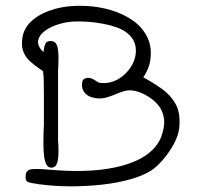

<svg xmlns="http://www.w3.org/2000/svg" viewBox="-20 -659 702 678"><path d="M122 -8Q119 -8 115.5 -8.5Q112 -9 109 -10Q89 -12 78.5 -16.5Q68 -21 71 -41Q72 -61 97.5 -62Q123 -63 166 -59Q169 -59 172 -58.5Q175 -58 178 -58Q315 -48 410 -73.5Q505 -99 540 -157Q551 -174 557.5 -205Q564 -236 553 -263Q546 -283 526 -301Q506 -319 481 -330Q456 -341 434 -340Q424 -339 412.5 -335.5Q401 -332 390 -327Q374 -320 357 -315Q340 -310 320 -312Q290 -316 277.5 -333.5Q265 -351 272 -375L273 -377Q292 -393 319 -373Q322 -371 325.5 -369Q329 -367 336 -366Q371 -363 400.5 -381.5Q430 -400 446.5 -430Q463 -460 459 -492Q455 -524 423 -547Q397 -565 344.5 -575Q292 -585 239 -583Q210 -581 182.5 -572Q155 -563 136 -548Q117 -533 114.5 -514.5Q112 -496 133 -475Q134 -477 134 -479.5Q134 -482 135 -486Q136 -495 140.5 -505Q145 -515 161 -514Q178 -513 183 -493Q188 -473 186 -429Q186 -420 185 -416V-174Q185 -168 185 -162Q185 -156 186 -150Q188 -104 182.5 -85.5Q177 -67 161 -67Q141 -67 136 -105.5Q131 -144 135 -220V-238Q135 -295 135 -325.5Q135 -356 134.5 -374Q134 -392 132 -408L117 -418Q101 -429 85.5 -443Q70 -457 62 -478Q54 -499 60 -531Q67 -565 97.5 -590Q128 -615 176 -628Q224 -641 283 -638Q329 -636 372.5 -623Q416 -610 450 -586Q484 -562 501 -526Q518 -490 510 -442Q508 -429 501 -413Q494 -397 486 -386Q521 -367 552 -345Q583 -323 600.5 -291Q618 -259 613 -208Q610 -180 593.5 -150Q577 -120 555.5 -95Q534 -70 514 -57Q484 -38 439 -25.5Q394 -13 340.5 -7Q287 -1 230.5 -1Q174 -1 122 -8Z"/></svg>

Font: Yuji Hentaigana Akebono
Style: Regular
Weight: 400
Designer: Kataoka Yuji
Foundry: Kinuta Font Factory
Version: Version 3.002